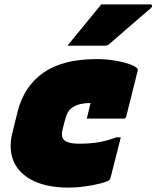

<svg xmlns="http://www.w3.org/2000/svg" viewBox="-20 -837 712 874"><path d="M419 -568Q462 -568 501.5 -561.5Q541 -555 569.5 -545Q598 -535 606 -524Q609 -521 607 -516L555 -308Q553 -297 542 -297H375L380 -317Q383 -330 386 -342.5Q389 -355 392 -368H387Q367 -368 344.5 -363Q322 -358 304 -343.5Q286 -329 278 -298L266 -253Q262 -237 262 -224Q262 -211 269 -203Q283 -183 341 -183Q391 -183 429 -189.5Q467 -196 510 -212H530Q518 -166 506.5 -119.5Q495 -73 483 -27Q482 -22 478 -18Q468 -10 437.5 -2Q407 6 368 11.5Q329 17 293 17Q196 17 132 -14Q68 -45 43 -100.5Q18 -156 36 -231L60 -328Q89 -444 177.5 -506Q266 -568 419 -568ZM441 -817H665Q671 -817 672 -811.5Q673 -806 668 -801Q635 -773 605.5 -747.5Q576 -722 545.5 -695.5Q515 -669 477 -636Q470 -629 454 -629H287Q325 -676 363.5 -722.5Q402 -769 441 -817Z"/></svg>

Font: Recursive Mn Lnr St XBk
Style: Italic
Weight: 1000
Italic angle: -15°
Monospace: yes
Version: Version 1.079;hotconv 1.0.112;makeotfexe 2.5.65598; ttfautoh